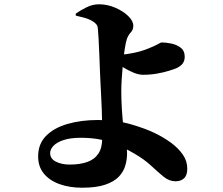

<svg xmlns="http://www.w3.org/2000/svg" viewBox="-20 -817 1040 896"><path d="M363 59Q305 59 258.5 42.5Q212 26 185 -6.5Q158 -39 158 -87Q158 -146 195.5 -183.5Q233 -221 296.5 -239Q360 -257 437 -257Q523 -257 592.5 -236.5Q662 -216 702 -196Q742 -177 776.5 -152Q811 -127 832.5 -96.5Q854 -66 854 -30Q854 1 839 15Q824 29 799 29Q770 29 744 8Q718 -13 685.5 -43.5Q653 -74 604 -102Q558 -129 499 -151.5Q440 -174 356 -174Q309 -174 277 -163.5Q245 -153 229.5 -136.5Q214 -120 214 -103Q214 -76 241 -62.5Q268 -49 305 -49Q353 -49 387 -61Q421 -73 439 -100Q457 -127 457 -172Q457 -213 456.5 -245Q456 -277 455 -302.5Q454 -328 453 -349Q452 -370 451 -389.5Q450 -409 449 -429Q448 -448 446.5 -484.5Q445 -521 443.5 -562.5Q442 -604 440 -637Q438 -670 437 -681Q436 -695 430 -703Q424 -711 412 -718Q394 -729 370.5 -735Q347 -741 334 -744L333 -753Q354 -768 383 -782.5Q412 -797 442 -797Q481 -797 518 -781Q555 -765 578.5 -742Q602 -719 602 -697Q602 -678 590.5 -666Q579 -654 572 -635Q567 -620 562 -588Q557 -556 553.5 -519Q550 -482 548 -448Q546 -414 546 -394Q546 -376 546.5 -355Q547 -334 548.5 -311Q550 -288 552 -263.5Q554 -239 558 -213Q563 -181 568 -155.5Q573 -130 573 -101Q573 -72 564.5 -43.5Q556 -15 534 8Q512 31 470.5 45Q429 59 363 59ZM648 -468Q627 -468 602 -478.5Q577 -489 554.5 -503Q532 -517 517 -527L515 -567Q527 -565 535 -564Q543 -563 552 -563Q569 -563 605.5 -570.5Q642 -578 673 -591Q701 -602 716 -610.5Q731 -619 734 -619Q753 -619 778.5 -614Q804 -609 823 -594.5Q842 -580 842 -552Q842 -535 833.5 -522Q825 -509 802 -498Q792 -494 768 -486.5Q744 -479 712.5 -473.5Q681 -468 648 -468Z"/></svg>

Font: Noto Serif JP Black
Style: Regular
Weight: 900
Designer: Ryoko NISHIZUKA 西塚涼子 (kana & ideographs); Frank Grießhammer (Latin, Greek & Cyrillic); Wenlong ZHANG 张文龙 (bopomofo); San
Foundry: Adobe
Version: Version 2.003-H1;hotconv 1.1.1;makeotfexe 2.6.0